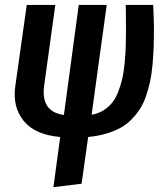

<svg xmlns="http://www.w3.org/2000/svg" viewBox="-20 -549 685 788"><path d="M611.8 -432.1Q611.8 -388.7 610.6 -355.2Q609.4 -321.8 606 -283.7Q602.5 -245.6 596.4 -216.6Q590.3 -187.5 580.1 -157Q569.8 -126.5 555.7 -104Q541.5 -81.5 521.2 -60.3Q501 -39.1 475.3 -24.9Q449.7 -10.7 416 -0.7Q382.3 9.3 341.8 13.2L314.9 205.1L199.2 219.2L227.1 13.2Q123.5 4.4 76.9 -53.2Q30.3 -110.8 43 -196.8L89.8 -528.8H207L161.1 -196.8Q147 -90.3 242.2 -77.1L303.2 -528.8H418L356 -78.1Q382.8 -82.5 404.3 -95.9Q425.8 -109.4 440.4 -127.7Q455.1 -146 465.6 -173.3Q476.1 -200.7 482.2 -227.8Q488.3 -254.9 491.7 -291.3Q495.1 -327.6 496.1 -358.6Q497.1 -389.6 497.1 -430.2Q497.1 -464.4 496.6 -493.7Q496.1 -522.9 496.1 -528.8H608.9Q611.8 -457 611.8 -432.1Z"/></svg>

Font: Fira Sans Compressed Medium
Style: Italic
Weight: 500
Width: 3
Italic angle: -8°
Designer: Carrois Corporate & Edenspiekermann AG
Foundry: Carrois Corporate GbR & Edenspiekermann AG
Version: Version 4.203;PS 004.203;hotconv 1.0.88;makeotf.lib2.5.64775